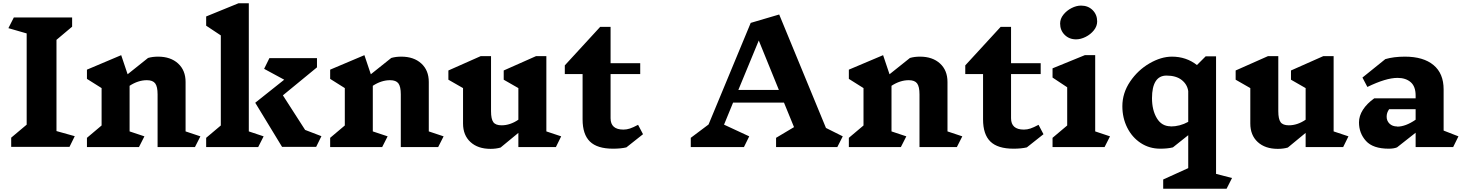

<svg xmlns="http://www.w3.org/2000/svg" viewBox="-20 -893 8890 1166"><path d="M402 -1H48V-57L142 -136V-690L31 -722L64 -787H418V-731L323 -651V-97L434 -66Z M1164 0H937V-320Q937 -367 922.5 -386.5Q908 -406 872 -406Q819 -406 767 -372V-95L857 -65L824 0H508V-56L597 -131V-358L508 -414V-470L716 -558L755 -442L879 -541Q906 -549 940 -549Q1016 -549 1061.5 -507.5Q1107 -466 1107 -395V-95L1197 -65Z M1581 -65 1548 0H1232V-56L1321 -131V-678L1232 -737V-793L1428 -873H1491V-95ZM1900 -1H1693L1530 -269L1706 -409L1584 -475L1616 -540H1905V-484L1698 -314L1833 -104L1932 -66Z M2641 0H2414V-320Q2414 -367 2399.5 -386.5Q2385 -406 2349 -406Q2296 -406 2244 -372V-95L2334 -65L2301 0H1985V-56L2074 -131V-358L1985 -414V-470L2193 -558L2232 -442L2356 -541Q2383 -549 2417 -549Q2493 -549 2538.5 -507.5Q2584 -466 2584 -395V-95L2674 -65Z M3356 0H3128V-86L3020 3Q2993 11 2959 11Q2882 11 2837 -30.5Q2792 -72 2792 -143V-358L2703 -409V-465L2899 -552H2962V-218Q2962 -170 2976 -151Q2990 -132 3026 -132Q3078 -132 3128 -166V-358L3039 -409V-465L3235 -552H3298V-95L3388 -65Z M3784 2Q3750 10 3703 10Q3607 10 3562.5 -33.5Q3518 -77 3518 -168V-443H3410V-496L3625 -730H3688V-509H3868V-443H3688V-175Q3688 -106 3766 -106Q3786 -106 3805.5 -112.5Q3825 -119 3855 -135L3885 -78Z M5065 0H4693V-56L4802 -121L4741 -270H4432L4377 -136L4530 -65L4498 0H4175V-56L4283 -137L4539 -754L4712 -805L4996 -116L5098 -65ZM4588 -647 4464 -347H4710Z M5791 0H5564V-320Q5564 -367 5549.5 -386.5Q5535 -406 5499 -406Q5446 -406 5394 -372V-95L5484 -65L5451 0H5135V-56L5224 -131V-358L5135 -414V-470L5343 -558L5382 -442L5506 -541Q5533 -549 5567 -549Q5643 -549 5688.5 -507.5Q5734 -466 5734 -395V-95L5824 -65Z M6216 2Q6182 10 6135 10Q6039 10 5994.5 -33.5Q5950 -77 5950 -168V-443H5842V-496L6057 -730H6120V-509H6300V-443H6120V-175Q6120 -106 6198 -106Q6218 -106 6237.5 -112.5Q6257 -119 6287 -135L6317 -78Z M6688 0H6372V-56L6461 -131V-363L6372 -422V-478L6568 -558H6631V-95L6721 -65ZM6643 -763Q6643 -734 6623 -709Q6603 -684 6573 -669Q6543 -654 6515 -654Q6473 -654 6445.5 -681.5Q6418 -709 6418 -750Q6418 -779 6438 -804Q6458 -829 6487.5 -844Q6517 -859 6545 -859Q6588 -859 6615.5 -831.5Q6643 -804 6643 -763Z M7429 253H7044V197L7196 128V-72L7103 2Q7071 10 7026 10Q6960 10 6907.5 -24.5Q6855 -59 6825.5 -118Q6796 -177 6796 -248Q6796 -328 6843 -397.5Q6890 -467 6960.5 -508Q7031 -549 7097 -549Q7184 -549 7249 -498L7302 -551H7365V163L7462 188ZM7196 -153V-340Q7190 -381 7156 -407.5Q7122 -434 7064 -434Q7020 -434 6998 -399Q6976 -364 6976 -297Q6976 -224 7005.5 -175Q7035 -126 7089 -126V-125Q7145 -125 7196 -153Z M8137 0H7909V-86L7801 3Q7774 11 7740 11Q7663 11 7618 -30.5Q7573 -72 7573 -143V-358L7484 -409V-465L7680 -552H7743V-218Q7743 -170 7757 -151Q7771 -132 7807 -132Q7859 -132 7909 -166V-358L7820 -409V-465L8016 -552H8079V-95L8169 -65Z M8805 0H8577V-87L8464 2Q8444 10 8414 10Q8318 10 8275.5 -37Q8233 -84 8233 -150Q8233 -189 8257 -226.5Q8281 -264 8326 -296H8577V-313Q8577 -368 8547 -394Q8517 -420 8467 -420Q8397 -420 8284 -365L8254 -422L8393 -534Q8444 -549 8512 -549Q8624 -549 8685.5 -498Q8747 -447 8747 -350V-100L8837 -65ZM8577 -166V-230H8416Q8408 -218 8404.5 -207.5Q8401 -197 8401 -184Q8401 -159 8418.5 -142Q8436 -125 8465 -125V-124Q8516 -124 8577 -166Z"/></svg>

Font: Inknut Antiqua
Style: Bold
Weight: 700
Designer: Claus Eggers Sørensen
Foundry: Claus Eggers Sørensen
Version: Version 1.003; ttfautohint (v1.8.2) -l 8 -r 50 -G 200 -x 14 